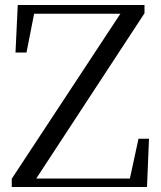

<svg xmlns="http://www.w3.org/2000/svg" viewBox="-20 -748 645 768"><path d="M27 0V-33L474 -712L466 -680V-693H278H91L121 -716L86 -538H42L51 -728H558V-695L112 -14L121 -51V-34H324H525L495 -13L534 -193H576L568 0Z"/></svg>

Font: Noto Serif KR
Style: Regular
Weight: 400
Designer: Ryoko NISHIZUKA  (kana & ideographs); Frank Grießhammer (Latin, Greek & Cyrillic); Wenlong ZHANG  (bopomofo); Sandoll Co
Foundry: Adobe
Version: Version 2.003-H1;hotconv 1.1.1;makeotfexe 2.6.0